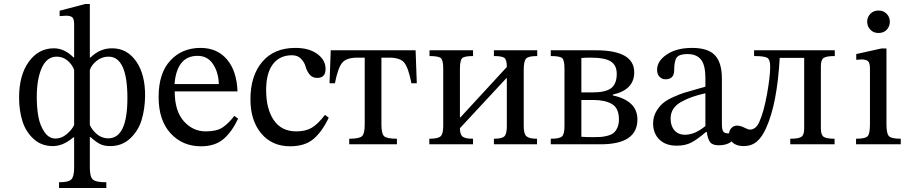

<svg xmlns="http://www.w3.org/2000/svg" viewBox="-20 -726 4552 966"><path d="M515 191V220H277V191Q325 191 339 176.5Q353 162 353 118V-35H349Q298 9 246 9Q188 9 148.5 -27.5Q109 -64 92.5 -117.5Q76 -171 76 -235Q76 -348 125 -415.5Q174 -483 251 -483Q304 -483 350 -437H353V-604Q353 -631 343.5 -639Q334 -647 313 -647Q280 -645 280 -645V-672L409 -706H432V-437H436Q482 -483 544 -483Q619 -483 665 -417.5Q711 -352 710 -242Q709 -177 692.5 -122.5Q676 -68 635 -29.5Q594 9 534 9Q503 9 482 -2Q461 -13 436 -36H432V118Q432 163 447 177Q462 191 515 191ZM525 -30Q621 -30 621 -233Q621 -441 526 -441Q493 -441 467 -420.5Q441 -400 432 -374V-97Q443 -72 467.5 -51Q492 -30 525 -30ZM265 -441Q216 -441 190.5 -385Q165 -329 165 -238Q165 -184 173 -139.5Q181 -95 203.5 -62Q226 -29 259 -29Q289 -29 315 -50.5Q341 -72 353 -97V-374Q343 -402 319.5 -421.5Q296 -441 265 -441Z M1159 -143 1178 -129Q1147 -63 1104.5 -26.5Q1062 10 991 10Q898 10 838 -55.5Q778 -121 778 -238Q778 -358 837 -421.5Q896 -485 989 -485Q1072 -485 1121.5 -427.5Q1171 -370 1175 -266H859Q859 -168 904.5 -116.5Q950 -65 1015 -65Q1070 -65 1099.5 -84.5Q1129 -104 1159 -143ZM858 -303H1081Q1079 -363 1051.5 -404Q1024 -445 974 -445Q870 -445 858 -303Z M1615 -148 1634 -134Q1601 -64 1557.5 -27Q1514 10 1440 10Q1348 10 1294 -55Q1240 -120 1240 -226Q1240 -345 1299.5 -415Q1359 -485 1466 -485Q1535 -485 1576.5 -454.5Q1618 -424 1618 -379Q1618 -334 1576 -334Q1551 -334 1537 -352Q1523 -370 1517.5 -391Q1512 -412 1495 -430Q1478 -448 1449 -448Q1387 -448 1353 -403Q1319 -358 1319 -273Q1319 -178 1357.5 -121.5Q1396 -65 1471 -65Q1518 -65 1549 -83.5Q1580 -102 1615 -148Z M2077 -307H2050Q2035 -384 2014.5 -410Q1994 -436 1938 -436H1899V-100Q1899 -53 1913 -40.5Q1927 -28 1977 -28V0H1737V-28Q1787 -28 1801 -40.5Q1815 -53 1815 -100V-436H1778Q1722 -436 1701 -409.5Q1680 -383 1665 -307H1638L1644 -473H2071Z M2683 -473V-444Q2640 -444 2627.5 -432Q2615 -420 2615 -374V-91Q2615 -52 2629 -40Q2643 -28 2682 -28V0H2465V-28Q2505 -28 2517.5 -40Q2530 -52 2530 -91V-333H2528L2294 -81Q2294 -50 2307 -39Q2320 -28 2360 -28V0H2140V-28Q2183 -28 2196.5 -40Q2210 -52 2210 -91V-381Q2210 -422 2198.5 -433Q2187 -444 2141 -444V-473H2360V-444Q2316 -444 2305 -433Q2294 -422 2294 -379V-135H2296L2530 -389Q2530 -425 2518 -434.5Q2506 -444 2465 -444V-473Z M3187 -125Q3187 0 3002 0H2751V-28Q2795 -28 2807.5 -39.5Q2820 -51 2820 -91V-380Q2820 -423 2808.5 -433.5Q2797 -444 2751 -444V-473H2978Q3171 -473 3171 -362Q3171 -274 3063 -250V-246Q3187 -219 3187 -125ZM2905 -223V-38Q2925 -36 2966 -36Q2988 -36 3002.5 -37Q3017 -38 3036.5 -43Q3056 -48 3067 -57Q3078 -66 3086 -83.5Q3094 -101 3094 -125Q3094 -182 3059 -202.5Q3024 -223 2965 -223ZM2905 -261H2960Q3028 -261 3055.5 -283Q3083 -305 3083 -354Q3083 -398 3053 -417Q3023 -436 2951 -436Q2921 -436 2905 -434Z M3536 -62H3532Q3490 -26 3459.5 -9.5Q3429 7 3385 7Q3329 7 3297.5 -24Q3266 -55 3266 -105Q3266 -137 3280.5 -163Q3295 -189 3314 -205.5Q3333 -222 3366 -237Q3399 -252 3421.5 -259Q3444 -266 3480.5 -276Q3517 -286 3529 -290V-334Q3529 -398 3507 -426Q3485 -454 3439 -454Q3398 -454 3385 -437Q3372 -420 3372 -373Q3372 -327 3328 -327Q3311 -327 3298.5 -339.5Q3286 -352 3286 -375Q3286 -419 3335 -452Q3384 -485 3462 -485Q3542 -485 3577 -448Q3612 -411 3612 -331V-104Q3612 -75 3618.5 -65Q3625 -55 3642 -55Q3666 -55 3689 -80L3704 -64Q3678 -26 3655.5 -10.5Q3633 5 3596 5Q3565 5 3553 -10.5Q3541 -26 3536 -62ZM3529 -92V-257Q3488 -247 3462 -238Q3436 -229 3408.5 -214Q3381 -199 3367.5 -178Q3354 -157 3354 -129Q3354 -92 3373.5 -70Q3393 -48 3426 -48Q3476 -48 3529 -92Z M4180 -473V-444Q4138 -444 4124 -434.5Q4110 -425 4110 -393V-80Q4110 -48 4123.5 -38Q4137 -28 4179 -28V0H3956V-28Q3999 -28 4012.5 -38Q4026 -48 4026 -79V-435H3903Q3890 -204 3835 -83Q3815 -37 3788 -14Q3761 9 3721 9Q3687 9 3667.5 -7.5Q3648 -24 3648 -49Q3648 -70 3660 -82Q3672 -94 3688 -94Q3705 -94 3724.5 -84Q3744 -74 3753 -74Q3783 -74 3800 -112Q3823 -163 3839 -252Q3855 -341 3855 -391Q3855 -427 3839.5 -435.5Q3824 -444 3774 -444V-473Z M4512 -28V0H4287V-28Q4335 -28 4346 -41.5Q4357 -55 4357 -101V-380Q4357 -410 4347 -418.5Q4337 -427 4313 -427Q4288 -425 4288 -425V-454L4414 -482H4440V-101Q4440 -55 4452 -41.5Q4464 -28 4512 -28ZM4457 -617Q4457 -593 4441.5 -576.5Q4426 -560 4400 -560Q4375 -560 4359 -576.5Q4343 -593 4343 -617Q4343 -640 4359 -656.5Q4375 -673 4400 -673Q4425 -673 4441 -656.5Q4457 -640 4457 -617Z"/></svg>

Font: myMathFont
Style: Regular
Weight: 400
Designer: Ross Mills, John Hudson & Paul Hanslow, Tiro Typeworks Ltd; with prior portions MicroPress Inc., and Coen Hoffman. Math 
Foundry: Tiro Typeworks Ltd
Version: Version 2.13 b171